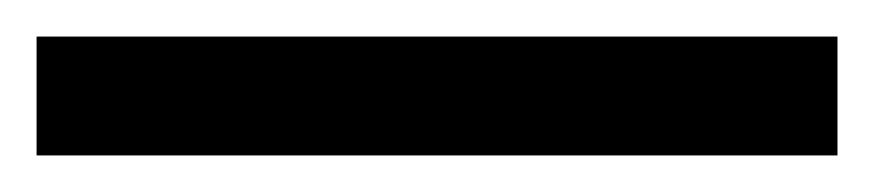

<svg xmlns="http://www.w3.org/2000/svg" viewBox="-22 70 478 105"><path d="M436 155H-2V90H436Z"/></svg>

Font: Noto Sans Ethiopic Medium
Style: Regular
Weight: 500
Designer: Monotype Design Team
Foundry: Monotype Imaging Inc.
Version: Version 2.102; ttfautohint (v1.8.4.7-5d5b)